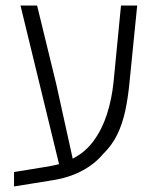

<svg xmlns="http://www.w3.org/2000/svg" viewBox="-20 -650 539 695"><path d="M30.8 24.9V-27.3L142.1 -45.4Q155.3 -47.4 168.2 -50Q181.2 -52.7 193.8 -55.7L54.2 -629.9H114.3L183.6 -345.7L243.2 -75.7Q289.1 -99.1 319.3 -140.6Q349.6 -182.1 367.2 -236.8Q384.8 -291.5 391.1 -354L418 -629.9H476.6L449.2 -356Q443.8 -297.9 433.6 -249.8Q423.3 -201.7 404.3 -162.6Q385.3 -123.5 352.5 -91.8Q321.8 -55.2 275.1 -30.8Q228.5 -6.3 167.5 2.9Q130.4 9.3 96.4 14.4Q62.5 19.5 30.8 24.9Z"/></svg>

Font: Open Sans SemiCondensed Light
Style: Regular
Weight: 300
Width: 4
Designer: Monotype Design Team
Foundry: Monotype Imaging Inc.
Version: Version 3.000